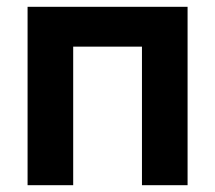

<svg xmlns="http://www.w3.org/2000/svg" viewBox="-20 -544 632 564"><path d="M61 0V-524H531V0H397V-407H195V0Z"/></svg>

Font: Raleway
Style: Bold
Weight: 700
Designer: Matt McInerney, Pablo Impallari, Rodrigo Fuenzalida
Foundry: Matt McInerney, Pablo Impallari, Rodrigo Fuenzalida
Version: Version 4.026